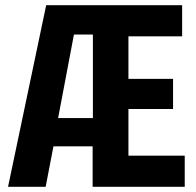

<svg xmlns="http://www.w3.org/2000/svg" viewBox="-20 -720 756 740"><path d="M11 0 158 -700H682V-580H475V-416H647V-300H475V-120H692V0H337V-156H186L156 0ZM204 -265H338V-587H265Z"/></svg>

Font: Tektur SemiCondensed SemiBold
Style: Regular
Weight: 600
Width: 4
Designer: Adam Jagosz
Foundry: Adam Jagosz
Version: Version 1.005;gftools[0.9.30]